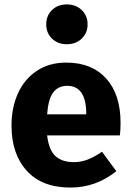

<svg xmlns="http://www.w3.org/2000/svg" viewBox="-20 -831 594 868"><path d="M522 -219H193Q201 -152 231 -125Q261 -98 314 -98Q346 -98 376 -109.5Q406 -121 441 -145L506 -57Q413 17 299 17Q170 17 101 -59Q32 -135 32 -263Q32 -344 61 -408.5Q90 -473 146 -510.5Q202 -548 280 -548Q395 -548 460 -476Q525 -404 525 -276Q525 -243 522 -219ZM370 -321Q368 -443 284 -443Q243 -443 220.5 -413Q198 -383 193 -314H370ZM376 -721Q376 -682 349.5 -656.5Q323 -631 282 -631Q241 -631 215 -656.5Q189 -682 189 -721Q189 -760 215 -785.5Q241 -811 282 -811Q323 -811 349.5 -785.5Q376 -760 376 -721Z"/></svg>

Font: FiraGOUPP
Style: Bold
Weight: 700
Designer: bBox Type
Foundry: bBox Type GmbH
Version: Version 1.001